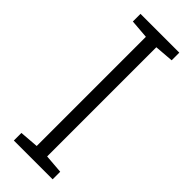

<svg xmlns="http://www.w3.org/2000/svg" viewBox="-238 -737 762 762"><g transform="rotate(45 143.5 -355.5)"><path d="M37.1 0V-42.5L116.7 -48.8V-661.6L37.1 -668V-710.9H254.9V-668L175.3 -661.6V-48.8L254.9 -42.5V0Z"/></g></svg>

Font: Roboto Slab LO Light
Style: Regular
Weight: 300
Designer: Google
Version: Version 2.000